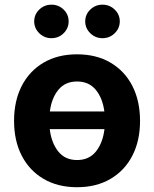

<svg xmlns="http://www.w3.org/2000/svg" viewBox="-20 -783 653 814"><path d="M306.6 10.7Q224.6 10.7 164.6 -24.7Q104.5 -60.1 72 -123.3Q39.6 -186.5 39.6 -270.5Q39.6 -355 72 -418.5Q104.5 -481.9 164.6 -517.3Q224.6 -552.7 306.6 -552.7Q388.7 -552.7 448.7 -517.3Q508.8 -481.9 541.3 -418.5Q573.7 -355 573.7 -270.5Q573.7 -186.5 541.3 -123.3Q508.8 -60.1 448.7 -24.7Q388.7 10.7 306.6 10.7ZM306.6 -104.5Q357.9 -104.5 387 -141.1Q416 -177.7 422.9 -235.4H190.9Q197.8 -177.7 226.8 -141.1Q255.9 -104.5 306.6 -104.5ZM191.4 -310.5H422.4Q415 -367.2 386 -402.3Q356.9 -437.5 306.6 -437.5Q256.3 -437.5 227.5 -402.3Q198.7 -367.2 191.4 -310.5ZM198.2 -621.1Q168 -621.1 146.5 -642.1Q125 -663.1 125 -692.4Q125 -721.7 146.5 -742.4Q168 -763.2 198.2 -763.2Q228.5 -763.2 249.8 -742.4Q271 -721.7 271 -692.4Q271 -663.1 249.8 -642.1Q228.5 -621.1 198.2 -621.1ZM414.6 -621.1Q384.3 -621.1 362.8 -642.1Q341.3 -663.1 341.3 -692.4Q341.3 -721.7 362.8 -742.4Q384.3 -763.2 414.6 -763.2Q444.8 -763.2 466.3 -742.4Q487.8 -721.7 487.8 -692.4Q487.8 -663.1 466.3 -642.1Q444.8 -621.1 414.6 -621.1Z"/></svg>

Font: Inter
Style: Bold
Weight: 700
Designer: Rasmus Andersson
Foundry: rsms
Version: Version 4.001;git-9221beed3